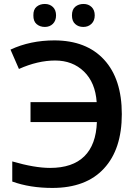

<svg xmlns="http://www.w3.org/2000/svg" viewBox="-20 -925 686 955"><path d="M131.8 -317.9V-417H460.9Q454.1 -514.6 397.5 -569.3Q340.8 -624 254.4 -624Q168 -624 74.2 -582L32.2 -678.2Q130.4 -724.1 251 -724.1Q410.2 -723.6 498 -627.9Q585.9 -532.2 585.9 -357.4Q585.9 -182.6 497.1 -86.9Q408.2 9.8 240.2 9.8Q128.9 9.8 41 -22V-122.1Q152.3 -89.8 229 -89.8Q340.8 -89.8 399.4 -147.5Q458 -205.1 461.9 -317.9ZM354.5 -805.2Q337.9 -819.3 337.9 -848.6Q337.9 -877.9 354.5 -891.6Q371.1 -905.3 395.5 -905.3Q419.9 -905.3 435.5 -890.1Q451.2 -875 451.2 -848.6Q451.2 -822.3 435.1 -806.6Q418.9 -791 394.5 -791Q370.1 -791 354.5 -805.2ZM146 -848.6Q145.5 -877.9 162.1 -891.6Q178.7 -905.3 203.1 -905.3Q227.5 -905.3 243.2 -890.1Q258.8 -875 258.8 -848.6Q258.8 -822.3 243.2 -806.6Q227.5 -791 203.1 -791Q178.7 -791 162.1 -805.2Q145.5 -819.3 146 -848.6Z"/></svg>

Font: OpenSans-Semibold
Style: Regular
Weight: 600
Foundry: Ascender Corporation
Version: Version 1.10